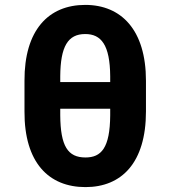

<svg xmlns="http://www.w3.org/2000/svg" viewBox="-20 -754 696 784"><path d="M576 -299V-424C576 -632 475 -734 328 -734C178 -734 79 -631 80 -424V-299C79 -90 179 10 329 10C477 10 576 -90 576 -299ZM226 -283V-310H430V-283C429 -149 393 -111 329 -111C257 -111 227 -157 226 -283ZM226 -419V-443C227 -564 257 -615 328 -615C393 -615 429 -571 430 -443V-419Z"/></svg>

Font: Wafeq
Style: Bold
Weight: 700
Designer: Rasmus Andersson & Azza Alameddine
Foundry: Google & TypeTogether
Version: Version 3.000;FEAKit 1.0